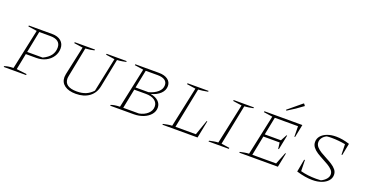

<svg xmlns="http://www.w3.org/2000/svg" viewBox="-37 -1409 3959 2084"><g transform="rotate(20 1943.0 -366.5)"><path d="M12 0 14 -10Q30 -16 54.5 -20.5Q79 -25 116 -26L215 -490L113 -505L115 -516H384Q449 -516 486.5 -484.5Q524 -453 524 -399Q524 -347 496 -304.5Q468 -262 420 -237.5Q372 -213 311 -213H190L153 -26L272 -12L270 0ZM375 -488H245L196 -240H375Q435 -269 463 -307.5Q491 -346 491 -397Q491 -442 461 -465Q431 -488 375 -488Z M845 7Q763 7 716 -27Q669 -61 669 -122Q669 -134 673 -157L745 -490L643 -505L645 -516H879L877 -506Q858 -501 833 -497Q808 -493 776 -491L710 -156Q708 -144 706.5 -135.5Q705 -127 705 -120Q705 -21 847 -21Q907 -21 950.5 -39Q994 -57 1031 -97L1113 -490L1011 -505L1013 -516H1245L1243 -506Q1225 -502 1199.5 -497.5Q1174 -493 1142 -491L1077 -165Q1061 -83 1000 -38Q939 7 845 7Z M1242 0 1244 -10Q1260 -16 1284.5 -20.5Q1309 -25 1346 -26L1445 -490L1343 -505L1345 -516H1618Q1682 -516 1720 -488.5Q1758 -461 1758 -414Q1758 -364 1718.5 -325.5Q1679 -287 1611 -270Q1670 -260 1702.5 -229.5Q1735 -199 1735 -155Q1735 -112 1705.5 -76.5Q1676 -41 1625.5 -20.5Q1575 0 1512 0ZM1613 -488H1475L1433 -280H1583Q1646 -297 1685 -331.5Q1724 -366 1724 -411Q1724 -449 1695 -468.5Q1666 -488 1613 -488ZM1383 -27H1564Q1623 -38 1661.5 -73Q1700 -108 1700 -155Q1700 -200 1663.5 -226.5Q1627 -253 1562 -253H1428Z M2283 -201H2291L2251 0H1845L1847 -10Q1874 -16 1899.5 -20.5Q1925 -25 1949 -26L2048 -490L1946 -505L1948 -516H2191L2189 -506Q2152 -499 2129.5 -496Q2107 -493 2079 -491L1986 -27H2222Z M2378 0 2380 -10Q2407 -16 2432.5 -20.5Q2458 -25 2482 -26L2581 -490L2479 -505L2481 -516H2715L2713 -506Q2681 -500 2659.5 -496.5Q2638 -493 2612 -491L2519 -26L2614 -12L2612 0Z M2733 0 2735 -10Q2762 -16 2787.5 -20.5Q2813 -25 2837 -26L2936 -490L2834 -505L2836 -516H3274L3244 -367H3236L3234 -488H2966L2925 -281H3112L3150 -352H3158L3124 -183H3116L3107 -254H2919L2874 -27H3149L3204 -165H3212L3179 0ZM3057 -603 3051 -612 3207 -741H3213L3229 -719Q3188 -688 3146 -659.5Q3104 -631 3057 -603Z M3783 -359 3780 -479Q3742 -486 3701.5 -490Q3661 -494 3623 -494Q3608 -494 3593 -493.5Q3578 -493 3565 -491Q3535 -477 3517.5 -453Q3500 -429 3500 -402Q3500 -372 3520.5 -348.5Q3541 -325 3573 -305.5Q3605 -286 3641 -267.5Q3677 -249 3709 -228.5Q3741 -208 3761.5 -183Q3782 -158 3782 -124Q3782 -86 3756 -56Q3730 -26 3684 -9Q3638 8 3578 8Q3496 8 3394 -23L3421 -169H3430L3433 -41Q3515 -19 3613 -19Q3642 -19 3668 -21Q3704 -38 3725.5 -63.5Q3747 -89 3747 -117Q3747 -145 3726.5 -167Q3706 -189 3674 -208Q3642 -227 3606.5 -245.5Q3571 -264 3539 -284.5Q3507 -305 3486.5 -331.5Q3466 -358 3466 -392Q3466 -431 3491 -460.5Q3516 -490 3560.5 -507Q3605 -524 3663 -524Q3701 -524 3740 -517Q3779 -510 3819 -497L3792 -359Z"/></g></svg>

Font: Piazzolla SC Thin
Style: Italic
Weight: 100
Italic angle: -11.3°
Designer: Juan Pablo del Peral
Foundry: Huerta Tipografica
Version: Version 1.330